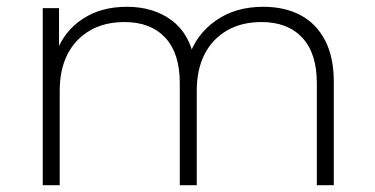

<svg xmlns="http://www.w3.org/2000/svg" viewBox="-20 -546 1104 566"><path d="M756 -526Q819 -526 865.5 -501.5Q912 -477 938 -427.5Q964 -378 964 -305V0H914V-301Q914 -389 871 -435Q828 -481 751 -481Q692 -481 649 -456Q606 -431 583 -386Q560 -341 560 -278V0H510V-301Q510 -389 467 -435Q424 -481 347 -481Q288 -481 245 -456Q202 -431 179 -386Q156 -341 156 -278V0H106V-522H154V-378L147 -394Q170 -455 224 -490.5Q278 -526 354 -526Q432 -526 485.5 -486.5Q539 -447 553 -369L536 -376Q557 -443 615 -484.5Q673 -526 756 -526Z"/></svg>

Font: Modern
Style: Regular
Weight: 300
Designer: Julieta Ulanovsky
Foundry: Julieta Ulanovsky
Version: Version 8.000